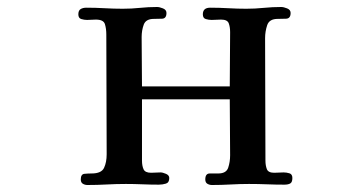

<svg xmlns="http://www.w3.org/2000/svg" viewBox="-20 -526 1040 549"><path d="M816 -17Q816 -5 810 -1.5Q804 2 793 2Q768 2 743 1Q718 0 692 0Q666 0 639.5 1.5Q613 3 586 3Q579 3 573 -0.5Q567 -4 567 -13Q567 -30 580 -30Q593 -30 604 -30Q627 -30 632.5 -46.5Q638 -63 638 -82Q638 -123 637.5 -162.5Q637 -202 637 -242H386V-67Q386 -52 390.5 -42Q395 -32 412 -32Q419 -32 425.5 -32.5Q432 -33 439 -33Q445 -33 454.5 -29Q464 -25 464 -17Q464 -4 454.5 -1Q445 2 434 2Q411 2 387 1Q363 0 340 0Q312 0 285 1.5Q258 3 230 3Q223 3 217 -0.5Q211 -4 211 -13Q211 -28 221.5 -29Q232 -30 242 -30Q270 -30 277.5 -46Q285 -62 285 -85Q285 -171 284.5 -256.5Q284 -342 284 -427Q284 -444 280 -457Q276 -470 254 -470Q248 -470 241.5 -469.5Q235 -469 229 -469Q221 -469 212.5 -471.5Q204 -474 204 -485Q204 -496 210.5 -500Q217 -504 227 -504Q253 -504 279 -502.5Q305 -501 331 -501Q356 -501 380 -503.5Q404 -506 429 -506Q436 -506 446 -502Q456 -498 456 -489Q456 -473 443.5 -472.5Q431 -472 420 -472Q397 -472 391 -455.5Q385 -439 385 -420Q385 -385 385.5 -349.5Q386 -314 386 -279H637Q637 -318 637.5 -357Q638 -396 638 -434Q638 -449 634 -459.5Q630 -470 612 -470Q605 -470 598.5 -469.5Q592 -469 585 -469Q577 -469 568.5 -471.5Q560 -474 560 -485Q560 -504 581 -504Q607 -504 633 -502.5Q659 -501 684 -501Q709 -501 734 -503.5Q759 -506 784 -506Q791 -506 801 -502Q811 -498 811 -489Q811 -473 798 -472.5Q785 -472 774 -472Q750 -472 744 -454Q738 -436 738 -417Q738 -329 738.5 -242Q739 -155 739 -67Q739 -53 743 -42.5Q747 -32 764 -32Q771 -32 777.5 -32.5Q784 -33 791 -33Q799 -33 807.5 -30.5Q816 -28 816 -17Z"/></svg>

Font: Kaisei Decol
Style: Bold
Weight: 700
Designer: Font-Kai, 金井和夫
Foundry: KAZUO KANAI
Version: Version 5.003